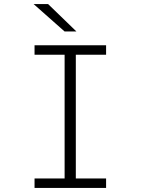

<svg xmlns="http://www.w3.org/2000/svg" viewBox="-20 -922 690 942"><path d="M149.5 0V-46.5H297V-653.5H149.5V-700H500.5V-653.5H352V-46.5H500.5V0ZM297 -767.5 145 -902H216L355 -767.5Z"/></svg>

Font: Trispace ExtraLight
Style: Regular
Weight: 200
Designer: Tyler Finck
Foundry: Etcetera Type Company
Version: Version 1.210; ttfautohint (v1.8.3)